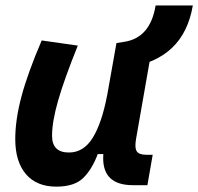

<svg xmlns="http://www.w3.org/2000/svg" viewBox="-20 -676 729 706"><path d="M187 10.3Q114.7 10.3 75.4 -35.6Q36.1 -81.5 36.1 -164.6Q36.1 -235.8 59.1 -321.8Q82 -407.7 133.3 -527.3L266.1 -508.3Q216.8 -386.2 194.1 -307.6Q171.4 -229 171.4 -176.8Q171.4 -115.2 233.4 -115.2Q287.6 -115.2 321 -169.4Q354.5 -223.6 374 -325.7V-325.2L408.2 -517.6H542L480.5 -166.5Q478 -152.3 478 -142.1Q478 -127 482.9 -119.6Q491.2 -106.9 518.1 -106.9H541.5L522 4.9H468.8Q359.4 4.9 359.4 -94.2Q359.4 -101.6 359.9 -109.4H339.4Q318.4 -53.2 285.9 -21.5Q253.4 10.3 187 10.3ZM420.9 -422.4 408.2 -517.6 438.5 -522.5Q532.7 -537.6 552.2 -655.8H689Q671.9 -556.2 612.5 -500Q553.2 -443.8 451.2 -427.2Z"/></svg>

Font: CaskaydiaCove NF
Style: Bold Italic
Weight: 700
Italic angle: -10°
Designer: Aaron Bell
Foundry: Saja Typeworks
Version: Version 2111.001; VTT 6.35;Nerd Fonts 3.2.1